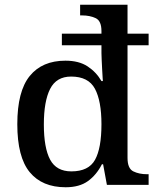

<svg xmlns="http://www.w3.org/2000/svg" viewBox="-20 -780 664 810"><path d="M257 10Q158 10 105.5 -53.5Q53 -117 53 -256Q53 -395 105.5 -459.5Q158 -524 256 -524Q313 -524 349.5 -500Q386 -476 408 -438H414Q414 -438 413 -452Q412 -466 411 -486.5Q410 -507 409 -526.5Q408 -546 408 -556V-589H241V-638H408V-649Q408 -692 383.5 -703.5Q359 -715 326 -715H318V-760H518V-638H607V-589H518V-114Q518 -69 542.5 -57Q567 -45 600 -45H607V0H431L415 -87H410Q387 -42 351 -16Q315 10 257 10ZM281 -57Q354 -57 381 -106Q408 -155 408 -256Q408 -354 380.5 -405.5Q353 -457 280 -457Q218 -457 191.5 -405Q165 -353 165 -255Q165 -156 191.5 -106.5Q218 -57 281 -57Z"/></svg>

Font: Noto Serif NP Hmong Medium
Style: Regular
Weight: 500
Designer: Dalton Maag Ltd
Foundry: Dalton Maag Ltd
Version: Version 1.001; ttfautohint (v1.8.4.7-5d5b)